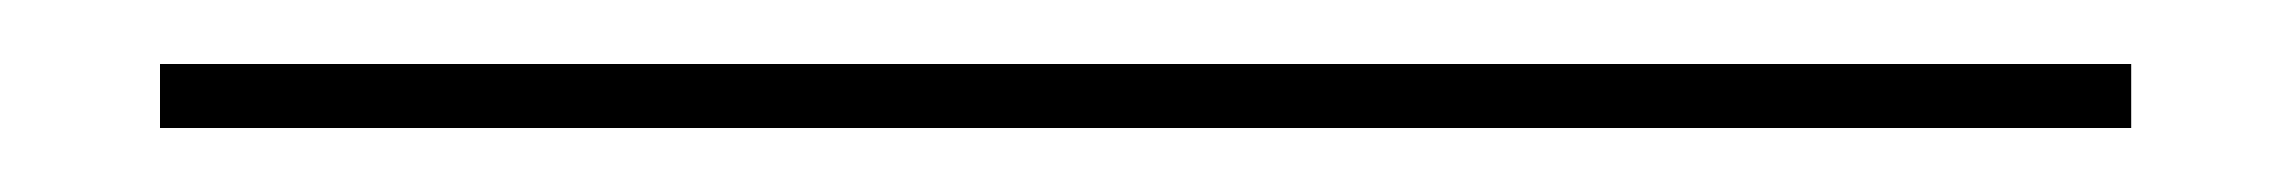

<svg xmlns="http://www.w3.org/2000/svg" viewBox="-20 20 716 60"><path d="M30 40H646V60H30Z"/></svg>

Font: Big Shoulders Stencil Text Thin ExtraBold
Style: Regular
Weight: 800
Version: Version 2.001